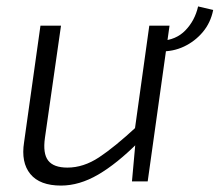

<svg xmlns="http://www.w3.org/2000/svg" viewBox="-20 -565 684 598"><path d="M170 -485 120 -136Q113 -87 130 -65Q147 -43 190 -43Q240 -43 288.5 -75Q337 -107 405 -170L411 -122Q344 -55 285.5 -21Q227 13 170 13Q104 13 74.5 -23Q45 -59 55 -122L106 -485ZM508 -485 440 0H391L403 -133L398 -148L445 -485ZM480 -405 481 -438Q528 -440 557.5 -470.5Q587 -501 597 -545L644 -534Q636 -494 611.5 -465Q587 -436 553 -420Q519 -404 480 -405Z"/></svg>

Font: Exo 2 Light
Style: Italic
Weight: 300
Italic angle: -8°
Designer: Natanael Gama
Foundry: Natanael Gama
Version: Version 2.010